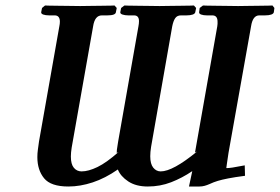

<svg xmlns="http://www.w3.org/2000/svg" viewBox="-20 -667 1019 699"><path d="M319 -571 241 -130Q238 -111 238 -97Q238 -69 249 -56Q260 -43 277 -43Q302 -43 335 -59Q368 -75 412 -114L405 -110Q405 -122 407 -131.5Q409 -141 410 -151L484 -571Q485 -576 485.5 -581Q486 -586 486 -590Q486 -611 468 -611H447Q435 -611 426 -614Q417 -617 418 -623L421 -638L433 -647Q433 -647 447 -646.5Q461 -646 481.5 -646Q502 -646 523.5 -645.5Q545 -645 561 -645Q575 -645 596 -645.5Q617 -646 637.5 -646Q658 -646 672 -646.5Q686 -647 686 -647L694 -638L691 -623Q690 -617 681.5 -614Q673 -611 659 -611H639Q625 -611 618 -601Q611 -591 607 -571L530 -132Q527 -113 527 -98Q527 -70 538 -56.5Q549 -43 565 -43Q609 -43 697 -115L690 -112L771 -571Q772 -576 772 -580Q772 -584 772 -588Q772 -611 753 -611H733Q721 -611 712.5 -614Q704 -617 705 -623L707 -638L719 -647Q719 -647 733 -646.5Q747 -646 767.5 -646Q788 -646 809.5 -645.5Q831 -645 847 -645Q861 -645 882 -645.5Q903 -646 923.5 -646Q944 -646 958 -646.5Q972 -647 972 -647L979 -638L977 -623Q976 -617 967.5 -614Q959 -611 945 -611H924Q900 -611 894 -571L812 -111Q808 -82 806 -70.5Q804 -59 804 -56Q804 -55 805 -55Q813 -55 826.5 -57Q840 -59 871 -65L872 -27Q834 -22 811 -17.5Q788 -13 773 -8.5Q758 -4 743 3Q734 7 725 9.5Q716 12 706 12H668L680 -44Q643 -19 603 -3.5Q563 12 518 12Q475 12 447 -6.5Q419 -25 409 -50Q363 -18 317.5 -3Q272 12 229 12Q165 12 140.5 -18Q116 -48 116 -95Q116 -109 118 -123Q120 -137 122 -152L196 -571Q197 -576 197.5 -580Q198 -584 198 -588Q198 -611 179 -611H159Q146 -611 137.5 -614Q129 -617 130 -623L133 -638L144 -647Q144 -647 158 -646.5Q172 -646 192.5 -646Q213 -646 234.5 -645.5Q256 -645 272 -645Q287 -645 308 -645.5Q329 -646 349.5 -646Q370 -646 383.5 -646.5Q397 -647 397 -647L405 -638L402 -623Q401 -611 371 -611H351Q325 -611 319 -571Z"/></svg>

Font: Libertinus Serif SemiBold
Style: Italic
Weight: 600
Italic angle: -11.5°
Designer: Philipp H. Poll, Khaled Hosny
Foundry: Caleb Maclennan
Version: Version 7.051;RELEASE